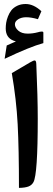

<svg xmlns="http://www.w3.org/2000/svg" viewBox="-20 -926 262 949"><path d="M38.3 -564.6 128.3 -617.4Q146.5 -628.3 152.7 -627Q158.9 -625.7 159.4 -609.4Q166.6 -444.7 166.6 -339.2Q166.6 -65.4 145.5 -25.9Q136.9 -10.1 119.9 -3.9Q102.9 2.2 73.7 2.7Q73.7 -189.3 67.3 -312.2Q60.8 -435 38.3 -564.6ZM2.9 -635.3 13.2 -701.2 47.4 -716.3 58.6 -721.2 46.9 -725.1Q8.3 -739.7 8.3 -785.6Q8.3 -799.3 10.5 -813.5Q12.7 -827.6 19.3 -844.7Q25.9 -861.8 36.1 -875Q46.4 -888.2 64.7 -897.2Q83 -906.2 106.9 -906.2Q146 -906.2 184.6 -870.6L167.5 -831.1Q134.3 -840.8 109.4 -840.8Q85.9 -840.8 69.8 -830.6Q53.7 -820.3 53.7 -806.2Q53.7 -789.1 70.6 -774.4Q87.4 -759.8 116.7 -759.8Q142.1 -759.8 167.5 -766.6Q171.9 -768.1 176.8 -769Q181.6 -770 185.5 -770Q190.4 -770 192.4 -768.8Q194.3 -767.6 194.3 -764.2V-712.9Q127.9 -694.8 2.9 -635.3Z"/></svg>

Font: Sahel SemiBold WOL
Style: SemiBold-WOL
Weight: 600
Foundry: Saber Rastikerdar (saber.rastikerdar@gmail.com)
Version: Version 3.4.0